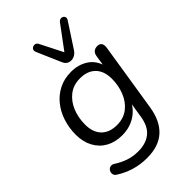

<svg xmlns="http://www.w3.org/2000/svg" viewBox="-279 -860 1144 1144"><g transform="rotate(-45 293.0 -288.0)"><path d="M248 188.9Q189.6 188.9 139.3 173.1Q89 157.2 49 131Q37.8 124.2 34.5 114.2Q31.1 104.2 33.9 94.4Q36.6 84.7 43.7 77.6Q50.8 70.6 61.3 69.1Q71.8 67.7 83.9 75Q119.1 97.9 156.1 110.7Q193.2 123.6 238.5 123.6Q302.8 123.6 343 91.6Q383.1 59.6 394.2 -8.9L412.8 -124.1L420.8 -123.1Q396.3 -70.9 348.5 -41.2Q300.6 -11.5 237.8 -11.5Q179.8 -11.5 136.4 -35.7Q92.9 -60 68.7 -105Q44.4 -149.9 44.4 -210.3Q44.4 -266.3 60.9 -317.8Q77.3 -369.2 109 -409Q140.7 -448.8 186.2 -472Q231.7 -495.3 290.2 -495.3Q350.4 -495.3 396.2 -465.9Q442.1 -436.5 459.1 -376.1L449.3 -362.9L463.4 -454Q466.8 -474.4 478.5 -483.8Q490.1 -493.3 509.5 -493.3Q528.4 -493.3 536.7 -480.9Q545 -468.5 541.6 -445.7L473.3 -13.3Q457.3 87.5 401.3 138.2Q345.4 188.9 248 188.9ZM259.3 -76.8Q315.8 -76.8 354.4 -107.1Q393 -137.3 412.9 -187Q432.8 -236.6 432.8 -294.1Q432.8 -358.3 398 -394.1Q363.1 -430 299.5 -430Q244 -430 205.1 -399.7Q166.3 -369.4 146.3 -320.3Q126.4 -271.1 126.4 -213.6Q126.4 -148.4 161.3 -112.6Q196.1 -76.8 259.3 -76.8ZM338.7 -541.7Q323.1 -541.7 311.2 -549.4Q299.2 -557.2 291.8 -574.4L225.8 -726.5Q220.4 -739.3 224.3 -748.3Q228.2 -757.3 237.3 -761.2Q246.3 -765.1 256.1 -762.4Q265.9 -759.7 271.7 -748.4L344.1 -605.4L451.7 -750.4Q459.5 -760.7 469.6 -762.7Q479.6 -764.6 487.4 -760Q495.2 -755.3 497.7 -746.6Q500.1 -737.8 492.3 -725.5L394.5 -575.9Q383.7 -558.7 369 -550.2Q354.3 -541.7 338.7 -541.7Z"/></g></svg>

Font: Nunito ExtraLight
Style: Italic
Weight: 200
Italic angle: -9°
Designer: Vernon Adams
Foundry: Vernon Adams
Version: Version 3.602